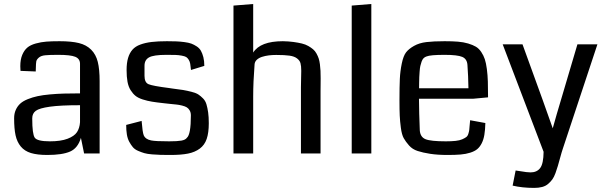

<svg xmlns="http://www.w3.org/2000/svg" viewBox="-20 -753 2970 942"><path d="M468.8 0H392.6L377 -76.7Q362.3 -26.4 324 -9.5Q285.6 7.3 211.9 7.3Q163.1 7.3 131.8 -2.2Q100.6 -11.7 82 -34.2Q63.5 -56.6 56.4 -89.1Q49.3 -121.6 49.3 -172.9Q49.3 -195.8 57.4 -213.9Q65.4 -231.9 79.3 -244.6Q93.3 -257.3 116.5 -266.6Q139.6 -275.9 164.6 -281.2Q189.5 -286.6 224.9 -289.8Q260.3 -293 293.9 -293.9Q327.6 -294.9 372.6 -294.9V-439.9Q372.6 -464.8 349.1 -474.4Q325.7 -483.9 265.6 -483.9Q223.6 -483.9 202.6 -481.9Q181.6 -480 170.7 -470.5Q159.7 -460.9 158 -451.7Q156.2 -442.4 155.8 -417Q155.3 -407.7 155.3 -402.3L80.6 -405.3Q79.6 -413.1 79.6 -428.2Q79.6 -460.9 89.1 -483.6Q98.6 -506.3 113.8 -519.3Q128.9 -532.2 155.3 -539.6Q181.6 -546.9 207.5 -548.8Q233.4 -550.8 272 -550.8Q330.6 -550.8 367.2 -541.7Q403.8 -532.7 427.2 -509.3Q450.7 -485.8 459.7 -449.5Q468.8 -413.1 468.8 -354.5ZM372.6 -153.3V-236.8Q276.4 -236.8 224.6 -229.5Q172.9 -222.2 155.5 -209.2Q138.2 -196.3 138.2 -172.9Q138.2 -171.9 138.2 -169.9Q138.2 -95.7 150.4 -77.6Q162.6 -59.6 225.1 -59.6Q278.3 -59.6 311.5 -72.3Q344.7 -85 357.7 -104.7Q370.6 -124.5 372.6 -153.3Z M1004.4 -148.4Q1004.4 -101.6 994.1 -71.5Q983.9 -41.5 960.2 -23.9Q936.5 -6.3 902.6 0.5Q868.7 7.3 816.9 7.3Q786.6 7.3 768.3 6.8Q750 6.3 726.1 4.4Q702.1 2.4 688 -1.7Q673.8 -5.9 657.5 -12.9Q641.1 -20 631.8 -31Q622.6 -42 614.3 -57.1Q606 -72.3 602.5 -93Q599.1 -113.8 599.1 -140.1L674.8 -159.7Q679.2 -104 685.1 -89.4Q693.8 -69.3 721.7 -64Q742.7 -59.6 810.1 -59.6Q850.6 -59.6 870.4 -63.2Q890.1 -66.9 897 -77.1Q916.5 -93.3 916.5 -187Q916.5 -201.2 910.6 -211.2Q904.8 -221.2 896.5 -226.3Q888.2 -231.4 873.3 -235.1Q858.4 -238.8 846.4 -240Q834.5 -241.2 814.9 -243.2Q795.4 -245.1 783.7 -246.6Q748 -250.5 725.6 -254.2Q703.1 -257.8 680.2 -265.1Q657.2 -272.5 644.3 -283.2Q631.3 -293.9 620.6 -311Q609.9 -328.1 605.5 -352.1Q601.1 -376 601.1 -409.2Q601.1 -444.3 608.4 -468.8Q615.7 -493.2 629.9 -509.3Q644 -525.4 668.7 -534.4Q693.4 -543.5 724.1 -547.1Q754.9 -550.8 799.3 -550.8Q827.1 -550.8 845 -550Q862.8 -549.3 884 -546.6Q905.3 -543.9 918.5 -539.1Q931.6 -534.2 945.1 -525.4Q958.5 -516.6 965.8 -503.7Q973.1 -490.7 977.8 -472.2Q982.4 -453.6 982.4 -429.7L917 -409.7Q915 -428.7 913.3 -439.7Q911.6 -450.7 905.8 -460Q899.9 -469.2 893.6 -473.1Q887.2 -477.1 871.8 -480Q856.4 -482.9 840.8 -483.4Q825.2 -483.9 795.9 -483.9Q733.4 -483.9 711.2 -471.4Q689 -459 689 -430.7V-380.9Q689 -348.6 708.3 -340.1Q727.5 -331.5 811.5 -320.8Q820.3 -319.3 824.7 -318.8Q858.4 -314.9 878.2 -311.5Q897.9 -308.1 919.9 -302.5Q941.9 -296.9 953.4 -289.3Q964.8 -281.7 976.3 -270Q987.8 -258.3 992.9 -241.2Q998 -224.1 1001.2 -201.7Q1004.4 -179.2 1004.4 -148.4Z M1552.7 0H1456.5V-325.2Q1456.5 -342.8 1457.3 -369.6Q1458 -396.5 1458 -405.3Q1458 -429.7 1454.3 -442.9Q1450.7 -456.1 1437.5 -466.3Q1424.3 -476.6 1400.4 -480Q1376.5 -483.4 1335 -483.4Q1315.4 -483.4 1298.1 -481.2Q1280.8 -479 1265.1 -473.9Q1249.5 -468.8 1239.7 -459.5Q1230 -450.2 1229 -437.5Q1222.2 -349.6 1222.2 -279.3V0H1125.5V-725.6L1222.2 -733.4V-495.1Q1257.3 -550.8 1367.7 -550.8Q1396.5 -550.3 1419.7 -547.1Q1442.9 -543.9 1460.9 -539.6Q1479 -535.2 1492.7 -527.3Q1506.3 -519.5 1516.1 -511.2Q1525.9 -502.9 1532.7 -490.5Q1539.6 -478 1543.5 -466.3Q1547.4 -454.6 1549.6 -437.5Q1551.8 -420.4 1552.5 -405.5Q1553.2 -390.6 1553.2 -369.1Q1553.2 -359.9 1553 -339.1Q1552.7 -318.4 1552.7 -307.1Z M1801.8 0H1705.6V-725.6L1801.8 -733.4Z M2374.5 -275.4Q2315.9 -269.5 2301.8 -268.6H2035.6Q2036.1 -197.8 2039.6 -113.3Q2042 -80.6 2067.6 -70.1Q2093.3 -59.6 2167.5 -59.6Q2195.3 -59.6 2215.3 -61.8Q2235.4 -64 2247.8 -69.6Q2260.3 -75.2 2267.3 -80.3Q2274.4 -85.4 2277.8 -96.4Q2281.2 -107.4 2282.2 -115Q2283.2 -122.6 2284.2 -137.9Q2285.2 -153.3 2286.6 -163.1L2361.3 -149.4Q2360.4 -115.2 2356.4 -91.6Q2352.5 -67.9 2343.3 -49.8Q2334 -31.7 2321.3 -21.2Q2308.6 -10.7 2287.1 -3.9Q2265.6 2.9 2239.7 5.1Q2213.9 7.3 2175.8 7.3Q2127 7.3 2090.8 1.7Q2054.7 -3.9 2029.1 -12.2Q2003.4 -20.5 1986.8 -39.3Q1970.2 -58.1 1960.7 -75.2Q1951.2 -92.3 1946.8 -125.5Q1942.4 -158.7 1941.2 -185.8Q1939.9 -212.9 1939.9 -260.7Q1939.9 -328.1 1941.7 -365.7Q1943.4 -403.3 1951.2 -441.2Q1959 -479 1972.2 -496.1Q1985.4 -513.2 2011.2 -527.8Q2037.1 -542.5 2072.3 -546.6Q2107.4 -550.8 2161.6 -550.8Q2199.2 -550.8 2226.6 -548.6Q2253.9 -546.4 2276.9 -539.6Q2299.8 -532.7 2314.7 -523.9Q2329.6 -515.1 2341.1 -498Q2352.5 -481 2358.6 -462.6Q2364.7 -444.3 2368.7 -414.1Q2372.6 -383.8 2373.5 -352.8Q2374.5 -321.8 2374.5 -275.4ZM2036.1 -319.8H2278.3Q2277.3 -382.3 2273.4 -434.1Q2271.5 -463.9 2247.8 -473.9Q2224.1 -483.9 2161.1 -483.9Q2091.3 -483.9 2072.8 -476.1Q2064.5 -473.6 2058.3 -467.5Q2052.2 -461.4 2048.3 -450.2Q2044.4 -439 2042.2 -429.2Q2040 -419.4 2038.8 -402.1Q2037.6 -384.8 2037.1 -375.2Q2036.6 -365.7 2036.4 -346.2Q2036.1 -326.7 2036.1 -319.8Z M2911.1 -535.6 2742.2 -25.9Q2735.8 -7.3 2728.8 18.8Q2721.7 44.9 2717 61Q2712.4 77.1 2705.3 96.4Q2698.2 115.7 2689.9 127.2Q2681.6 138.7 2669.4 149.2Q2657.2 159.7 2640.1 164.3Q2623 168.9 2600.6 168.9Q2542.5 168.9 2495.1 157.7L2509.8 83.5Q2519 84.5 2534.7 87.2Q2550.3 89.8 2561.8 91.3Q2573.2 92.8 2583 92.8Q2614.3 92.8 2630.4 71.3Q2646.5 49.8 2647 -8.3L2446.3 -535.6H2543.5L2642.1 -263.7Q2668.9 -189.5 2691.9 -123.5Q2708 -182.6 2739.3 -286.6L2813 -535.6Z"/></svg>

Font: Coda
Style: Regular
Weight: 400
Designer: vernon adams
Foundry: vernon adams
Version: Version 2.001; ttfautohint (v0.8) -r 50 -G 200 -x